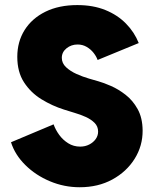

<svg xmlns="http://www.w3.org/2000/svg" viewBox="-20 -748 628 775"><path d="M301.8 7.8Q238.8 7.8 181.4 -16.4Q124 -40.5 82.3 -81.8Q40.5 -123 24.4 -173.8L196.3 -246.1Q204.1 -224.1 219 -203.6Q233.9 -183.1 255.4 -169.7Q276.9 -156.2 303.7 -156.2Q323.7 -156.2 340.1 -164.6Q356.4 -172.9 366.2 -186.5Q376 -200.2 376 -216.8Q376 -237.8 361.8 -252Q347.7 -266.1 326.2 -275.9Q304.7 -285.6 281 -292.5Q257.3 -299.3 238.3 -305.7Q190.4 -320.8 147.2 -347.4Q104 -374 76.9 -415.8Q49.8 -457.5 49.8 -518.6Q49.8 -579.6 79.3 -626.7Q108.9 -673.8 163.3 -700.7Q217.8 -727.5 292 -727.5Q356 -727.5 405.3 -707.5Q454.6 -687.5 488.5 -652.8Q522.5 -618.2 540 -574.2L374 -505.9Q369.1 -520 357.9 -534.4Q346.7 -548.8 330.1 -558.6Q313.5 -568.4 293 -568.4Q267.6 -568.4 248.5 -553Q229.5 -537.6 229.5 -514.6Q229.5 -492.7 246.8 -476.6Q264.2 -460.4 289.3 -449.2Q314.5 -438 338.9 -430.9Q363.3 -423.8 377 -419.9Q397.9 -414.1 427.7 -401.1Q457.5 -388.2 486.8 -365.5Q516.1 -342.8 535.6 -307.6Q555.2 -272.5 555.7 -221.7Q556.2 -159.2 523.4 -106.9Q490.7 -54.7 433.3 -23.4Q376 7.8 301.8 7.8Z"/></svg>

Font: Reddit Sans Black
Style: Regular
Weight: 900
Version: Version 1.014